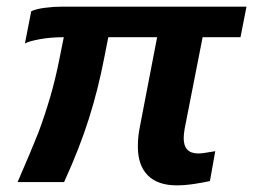

<svg xmlns="http://www.w3.org/2000/svg" viewBox="-20 -548 762 578"><path d="M306 -436 294 -375Q276 -281 248 -192Q220 -103 173 0H33Q76 -99 96 -150Q115 -201 131 -255.5Q147 -310 159 -371L172 -436Q133 -436 100 -430Q67 -424 55 -417L74 -514Q88 -521 115 -524.5Q142 -528 166 -528H722L704 -436H590L536 -161Q533 -144 533 -132Q533 -86 577 -86Q589 -86 617 -91L628 -93L612 -3Q595 1 566 5.5Q537 10 512 10Q455 10 425 -20Q395 -50 395 -107Q395 -137 401 -166L453 -436Z"/></svg>

Font: Libra Sans Modern
Style: Bold Italic
Weight: 700
Italic angle: -12°
Foundry: Stefan Peev, Context Ltd
Version: Version 1.000